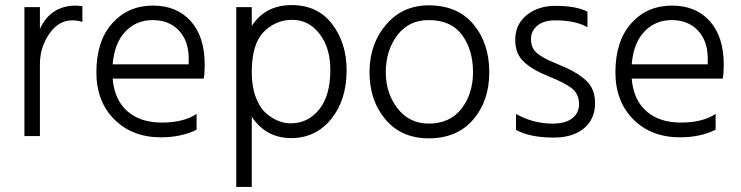

<svg xmlns="http://www.w3.org/2000/svg" viewBox="-20 -535 2914 755"><path d="M137 0H76V-507H137V-421Q179 -513 279 -513Q286 -513 304 -511V-449Q284 -455 264 -455Q210 -455 173.5 -401.5Q137 -348 137 -283Z M753 -25Q693 5 613 5Q500 5 429.5 -65.5Q359 -136 359 -251Q359 -373 421 -443Q483 -513 582 -513Q675 -513 730 -452Q785 -391 785 -280Q785 -246 781 -226H423Q430 -142 481 -97.5Q532 -53 616 -53Q702 -53 753 -87ZM580 -456Q516 -456 473 -411Q430 -366 423 -282H722V-305Q722 -374 683.5 -415Q645 -456 580 -456Z M970 200H909V-507H970V-433Q1023 -515 1127 -515Q1229 -515 1286 -440.5Q1343 -366 1343 -259Q1343 -141 1282 -66.5Q1221 8 1125 8Q1026 8 970 -76ZM970 -251Q970 -195 985.5 -153.5Q1001 -112 1025.5 -90.5Q1050 -69 1074.5 -59.5Q1099 -50 1123 -50Q1191 -50 1235 -104.5Q1279 -159 1279 -260Q1279 -347 1236.5 -402Q1194 -457 1129 -457Q1064 -457 1017 -409.5Q970 -362 970 -251Z M1904 -251Q1904 -138 1840.5 -64.5Q1777 9 1666 9Q1559 9 1496 -65Q1433 -139 1433 -251Q1433 -362 1498 -438Q1563 -514 1666 -514Q1779 -514 1841.5 -439.5Q1904 -365 1904 -251ZM1497 -251Q1497 -168 1543.5 -108.5Q1590 -49 1666 -49Q1749 -49 1794.5 -107.5Q1840 -166 1840 -251Q1840 -339 1797 -397.5Q1754 -456 1666 -456Q1587 -456 1542 -396Q1497 -336 1497 -251Z M2320 -130Q2320 -67 2276.5 -30.5Q2233 6 2157 6Q2065 6 2009 -24V-87Q2076 -49 2153 -49Q2204 -49 2230.5 -70Q2257 -91 2257 -125Q2257 -165 2229.5 -187Q2202 -209 2139 -234Q2078 -258 2042 -290Q2006 -322 2006 -378Q2006 -439 2051 -475.5Q2096 -512 2164 -512Q2246 -512 2290 -489V-428Q2243 -455 2163 -455Q2119 -455 2093.5 -434.5Q2068 -414 2068 -381Q2068 -361 2075.5 -346Q2083 -331 2101.5 -318.5Q2120 -306 2133 -300Q2146 -294 2175 -282Q2245 -254 2282.5 -220.5Q2320 -187 2320 -130Z M2794 -25Q2734 5 2654 5Q2541 5 2470.5 -65.5Q2400 -136 2400 -251Q2400 -373 2462 -443Q2524 -513 2623 -513Q2716 -513 2771 -452Q2826 -391 2826 -280Q2826 -246 2822 -226H2464Q2471 -142 2522 -97.5Q2573 -53 2657 -53Q2743 -53 2794 -87ZM2621 -456Q2557 -456 2514 -411Q2471 -366 2464 -282H2763V-305Q2763 -374 2724.5 -415Q2686 -456 2621 -456Z"/></svg>

Font: Hind Vadodara Light
Style: Regular
Weight: 300
Designer: Hitesh Malaviya
Foundry: Indian Type Foundry
Version: Version 1.000;PS 1.0;hotconv 1.0.86;makeotf.lib2.5.63406; tt